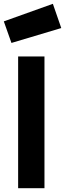

<svg xmlns="http://www.w3.org/2000/svg" viewBox="-25 -986 341 1006"><path d="M70 0V-690H208V0ZM-5 -874 252 -966 296 -839 35 -761Z"/></svg>

Font: TypoPRO Titillium Text
Style: 999 wt
Weight: 900
Designer: Accademia di Belle Arti di Urbino and others
Foundry: Accademia di Belle Arti di Urbino and others.
Version: Version 25.000